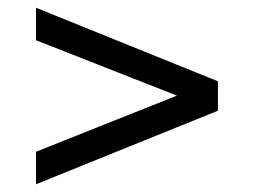

<svg xmlns="http://www.w3.org/2000/svg" viewBox="-20 -597 656 496"><path d="M73 -121V-205L437 -350L73 -493V-577L543 -387V-311Z"/></svg>

Font: Overpass Mono
Style: Regular
Weight: 400
Monospace: yes
Designer: Delve Withrington, Dave Bailey
Foundry: Delve Fonts
Version: Version 1.000;DELV;Overpass